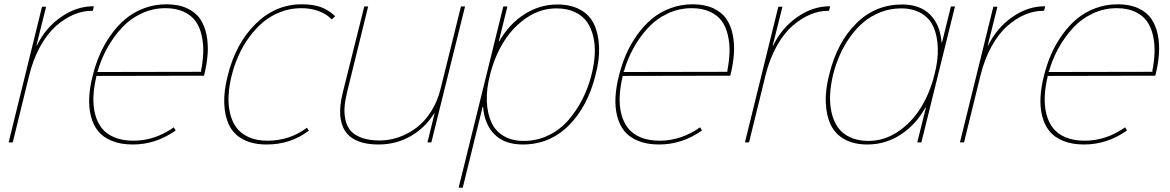

<svg xmlns="http://www.w3.org/2000/svg" viewBox="-20 -660 5423 890"><path d="M415 -630.9 410.2 -609.9H407.2Q364.7 -610.4 322.3 -592.5Q279.8 -574.7 239.7 -539.6Q199.7 -504.4 166.7 -445.1Q133.8 -385.7 115.2 -310.1L39.1 0H20L174.8 -628.9H193.8L148.9 -449.2H150.9Q191.4 -531.7 263.2 -581.3Q335 -630.9 412.1 -630.9Z M428.7 -326.2 913.6 -327.1 911.6 -330.1Q920.9 -377 922.1 -418Q923.3 -459 914.6 -497.1Q905.8 -535.2 886.2 -562.3Q866.7 -589.4 831.3 -605.7Q795.9 -622.1 746.6 -622.1Q688 -622.1 635.3 -597.2Q582.5 -572.3 543.7 -530Q504.9 -487.8 476.8 -436.8Q448.7 -385.7 432.6 -329.1ZM925.8 -309.1 424.8 -308.1 426.8 -305.2Q415 -256.3 413.1 -213.1Q411.1 -169.9 420.7 -131.8Q430.2 -93.8 451.4 -66.4Q472.7 -39.1 510 -23.4Q547.4 -7.8 598.6 -7.8Q697.8 -7.8 785.6 -69.8L794.4 -55.2Q702.6 9.8 595.7 9.8Q540 9.8 499 -6.8Q458 -23.4 434.8 -52.2Q411.6 -81.1 401.4 -121.8Q391.1 -162.6 393.6 -209.2Q396 -255.9 409.7 -309.1Q422.4 -360.8 442.9 -408Q463.4 -455.1 493.9 -498Q524.4 -541 561.8 -572.3Q599.1 -603.5 647.9 -621.8Q696.8 -640.1 751.5 -640.1Q807.1 -640.1 846.7 -621.8Q886.2 -603.5 907.5 -572.5Q928.7 -541.5 937.3 -498.5Q945.8 -455.6 942.4 -408.7Q939 -361.8 925.8 -309.1Z M1402.8 -67.9 1411.6 -54.2Q1326.7 9.8 1216.8 9.8Q1151.9 9.8 1107.7 -13.4Q1063.5 -36.6 1042.7 -78.6Q1022 -120.6 1019.5 -179.2Q1017.1 -237.8 1035.6 -309.1Q1072.3 -458 1164.6 -549.1Q1256.8 -640.1 1378.4 -640.1Q1432.6 -640.1 1468.3 -626.7Q1503.9 -613.3 1533.7 -585L1517.6 -569.8Q1495.1 -594.7 1457 -608.6Q1418.9 -622.6 1373.5 -622.1Q1324.7 -621.6 1279.8 -604.2Q1234.9 -586.9 1199.7 -557.4Q1164.6 -527.8 1135.3 -487.8Q1106 -447.8 1085.9 -402.8Q1065.9 -357.9 1053.7 -309.1Q1042 -261.7 1039.6 -219Q1037.1 -176.3 1045.9 -137.2Q1054.7 -98.1 1075 -69.8Q1095.2 -41.5 1132.1 -24.7Q1168.9 -7.8 1219.7 -7.8Q1322.8 -7.8 1402.8 -67.9Z M2135.7 -629.9 1979.5 0H1961.4L1994.6 -134.8H1992.7Q1951.7 -68.4 1884.3 -29.3Q1816.9 9.8 1734.4 9.8Q1623 9.8 1581.3 -50.5Q1539.6 -110.8 1568.4 -229L1668.5 -629.9H1686.5L1589.4 -234.9Q1580.1 -197.3 1577.4 -166.5Q1574.7 -135.7 1581.1 -105.5Q1587.4 -75.2 1604.7 -54.7Q1622.1 -34.2 1656.2 -21.5Q1690.4 -8.8 1739.7 -8.8Q1785.6 -8.8 1829.3 -24.2Q1873 -39.6 1911.4 -68.6Q1949.7 -97.7 1979 -144.3Q2008.3 -190.9 2022.5 -249L2116.7 -629.9Z M2722.2 -314.9Q2734.4 -362.8 2736.8 -406.7Q2739.3 -450.7 2730.2 -490Q2721.2 -529.3 2700.9 -558.3Q2680.7 -587.4 2644.5 -604.2Q2608.4 -621.1 2559.1 -621.1Q2486.8 -621.1 2423.3 -579.1Q2359.9 -537.1 2316.7 -468.8Q2273.4 -400.4 2252 -314.9Q2234.4 -248 2236.6 -191.7Q2238.8 -135.3 2257.1 -94.2Q2275.4 -53.2 2314 -30Q2352.5 -6.8 2408.2 -6.8Q2469.7 -6.8 2523.2 -33Q2576.7 -59.1 2615 -103.5Q2653.3 -147.9 2680.4 -201.4Q2707.5 -254.9 2722.2 -314.9ZM2741.2 -314.9Q2704.6 -166 2616.2 -78.1Q2527.8 9.8 2403.3 9.8Q2320.3 9.8 2273.2 -36.1Q2226.1 -82 2219.2 -165H2217.3L2125 210H2106L2313 -629.9H2332L2292 -467.8H2293.9Q2338.9 -547.4 2409.9 -593.3Q2481 -639.2 2564 -639.2Q2626 -639.2 2669.4 -615.2Q2712.9 -591.3 2733.4 -548.3Q2753.9 -505.4 2756.8 -445.8Q2759.8 -386.2 2741.2 -314.9Z M2868.2 -326.2 3353 -327.1 3351.1 -330.1Q3360.4 -377 3361.6 -418Q3362.8 -459 3354 -497.1Q3345.2 -535.2 3325.7 -562.3Q3306.2 -589.4 3270.8 -605.7Q3235.4 -622.1 3186 -622.1Q3127.4 -622.1 3074.7 -597.2Q3022 -572.3 2983.2 -530Q2944.3 -487.8 2916.3 -436.8Q2888.2 -385.7 2872.1 -329.1ZM3365.2 -309.1 2864.3 -308.1 2866.2 -305.2Q2854.5 -256.3 2852.5 -213.1Q2850.6 -169.9 2860.1 -131.8Q2869.6 -93.8 2890.9 -66.4Q2912.1 -39.1 2949.5 -23.4Q2986.8 -7.8 3038.1 -7.8Q3137.2 -7.8 3225.1 -69.8L3233.9 -55.2Q3142.1 9.8 3035.2 9.8Q2979.5 9.8 2938.5 -6.8Q2897.5 -23.4 2874.3 -52.2Q2851.1 -81.1 2840.8 -121.8Q2830.6 -162.6 2833 -209.2Q2835.4 -255.9 2849.1 -309.1Q2861.8 -360.8 2882.3 -408Q2902.8 -455.1 2933.3 -498Q2963.9 -541 3001.2 -572.3Q3038.6 -603.5 3087.4 -621.8Q3136.2 -640.1 3190.9 -640.1Q3246.6 -640.1 3286.1 -621.8Q3325.7 -603.5 3346.9 -572.5Q3368.2 -541.5 3376.7 -498.5Q3385.3 -455.6 3381.8 -408.7Q3378.4 -361.8 3365.2 -309.1Z M3828.1 -630.9 3823.2 -609.9H3820.3Q3777.8 -610.4 3735.4 -592.5Q3692.9 -574.7 3652.8 -539.6Q3612.8 -504.4 3579.8 -445.1Q3546.9 -385.7 3528.3 -310.1L3452.1 0H3433.1L3587.9 -628.9H3606.9L3562 -449.2H3564Q3604.5 -531.7 3676.3 -581.3Q3748 -630.9 3825.2 -630.9Z M4311.5 -314Q4329.1 -380.9 4327.1 -437.3Q4325.2 -493.7 4307.4 -534.4Q4289.6 -575.2 4251 -598.1Q4212.4 -621.1 4156.7 -621.1Q4107.4 -621.1 4062.5 -603.8Q4017.6 -586.4 3983.2 -557.4Q3948.7 -528.3 3920.4 -488.5Q3892.1 -448.7 3872.8 -405Q3853.5 -361.3 3841.8 -314Q3830.1 -265.6 3827.9 -221.7Q3825.7 -177.7 3834.7 -138.2Q3843.8 -98.6 3864 -69.6Q3884.3 -40.5 3920.4 -23.7Q3956.5 -6.8 4005.9 -6.8Q4078.1 -6.8 4141.6 -49.1Q4205.1 -91.3 4247.8 -159.9Q4290.5 -228.5 4311.5 -314ZM4406.7 -629.9 4251 0H4231.9L4272 -161.1H4269.5Q4225.1 -81.5 4154.8 -35.9Q4084.5 9.8 4001 9.8Q3939 9.8 3895.5 -13.9Q3852.1 -37.6 3831.3 -80.6Q3810.5 -123.5 3807.9 -182.9Q3805.2 -242.2 3823.7 -314Q3859.9 -462.9 3948.5 -551Q4037.1 -639.2 4161.6 -639.2Q4244.1 -639.2 4291 -592.8Q4337.9 -546.4 4344.7 -462.9H4346.7L4387.7 -629.9Z M4824.7 -630.9 4819.8 -609.9H4816.9Q4774.4 -610.4 4731.9 -592.5Q4689.5 -574.7 4649.4 -539.6Q4609.4 -504.4 4576.4 -445.1Q4543.5 -385.7 4524.9 -310.1L4448.7 0H4429.7L4584.5 -628.9H4603.5L4558.6 -449.2H4560.5Q4601.1 -531.7 4672.9 -581.3Q4744.6 -630.9 4821.8 -630.9Z M4838.4 -326.2 5323.2 -327.1 5321.3 -330.1Q5330.6 -377 5331.8 -418Q5333 -459 5324.2 -497.1Q5315.4 -535.2 5295.9 -562.3Q5276.4 -589.4 5241 -605.7Q5205.6 -622.1 5156.2 -622.1Q5097.7 -622.1 5044.9 -597.2Q4992.2 -572.3 4953.4 -530Q4914.6 -487.8 4886.5 -436.8Q4858.4 -385.7 4842.3 -329.1ZM5335.4 -309.1 4834.5 -308.1 4836.4 -305.2Q4824.7 -256.3 4822.8 -213.1Q4820.8 -169.9 4830.3 -131.8Q4839.8 -93.8 4861.1 -66.4Q4882.3 -39.1 4919.7 -23.4Q4957 -7.8 5008.3 -7.8Q5107.4 -7.8 5195.3 -69.8L5204.1 -55.2Q5112.3 9.8 5005.4 9.8Q4949.7 9.8 4908.7 -6.8Q4867.7 -23.4 4844.5 -52.2Q4821.3 -81.1 4811 -121.8Q4800.8 -162.6 4803.2 -209.2Q4805.7 -255.9 4819.3 -309.1Q4832 -360.8 4852.5 -408Q4873 -455.1 4903.6 -498Q4934.1 -541 4971.4 -572.3Q5008.8 -603.5 5057.6 -621.8Q5106.4 -640.1 5161.1 -640.1Q5216.8 -640.1 5256.3 -621.8Q5295.9 -603.5 5317.1 -572.5Q5338.4 -541.5 5346.9 -498.5Q5355.5 -455.6 5352.1 -408.7Q5348.6 -361.8 5335.4 -309.1Z"/></svg>

Font: Sinkin Sans 100 Thin Italic
Style: Regular
Weight: 100
Italic angle: -112°
Designer: Keith Bates
Foundry: K-Type
Version: Sinkin Sans (version 1.0)  by Keith Bates   •   © 2014   www